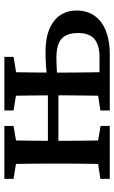

<svg xmlns="http://www.w3.org/2000/svg" viewBox="158 -680 522 878"><g transform="rotate(-90 419.0 -241.0)"><path d="M484 0V-47H597Q652 -47 679.5 -70.5Q707 -94 707 -144Q707 -197 680.5 -220.5Q654 -244 594 -244Q565 -244 534.5 -242Q504 -240 480 -235V-283Q510 -288 547.5 -291Q585 -294 619 -294Q684 -294 726.5 -275.5Q769 -257 789.5 -225Q810 -193 810 -151Q810 -118 798 -91Q786 -64 761.5 -43.5Q737 -23 699 -11.5Q661 0 608 0ZM107 0Q108 -25 108.5 -62.5Q109 -100 109.5 -140Q110 -180 110 -213V-270Q110 -303 109.5 -343Q109 -383 108.5 -420.5Q108 -458 107 -482H217Q216 -458 215.5 -420.5Q215 -383 214.5 -343Q214 -303 214 -270V-213Q214 -180 214.5 -140Q215 -100 215.5 -62.5Q216 -25 217 0ZM419 0Q420 -25 420.5 -62.5Q421 -100 421.5 -140Q422 -180 422 -213V-270Q422 -303 421.5 -343Q421 -383 420.5 -420.5Q420 -458 419 -482H528Q528 -458 527.5 -420Q527 -382 526.5 -341.5Q526 -301 526 -268V-213Q526 -180 526.5 -140Q527 -100 527.5 -62.5Q528 -25 528 0ZM40 0V-43L146 -59H182L282 -42V0ZM40 -440V-482H282V-440L182 -423H146ZM353 -440V-482H598V-440L494 -423H458ZM353 0V-43L458 -59H472V0ZM169 -235V-283H467V-235Z"/></g></svg>

Font: Source Serif 4 18pt Medium
Style: Regular
Weight: 500
Designer: Frank Grießhammer
Foundry: Adobe Systems Incorporated
Version: Version 4.004;hotconv 1.0.116;makeotfexe 2.5.65601